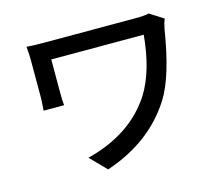

<svg xmlns="http://www.w3.org/2000/svg" viewBox="-106 -858 1212 1043"><g transform="rotate(-15 500.0 -336.5)"><path d="M888 -668Q879 -649 872 -613Q831 -355 758 -240Q632 -41 379 44L292 -45Q544 -109 662 -293Q737 -413 755 -613H235V-427Q235 -383 238 -355H123Q127 -409 127 -427V-640Q127 -666 123 -714Q165 -711 236 -711H734Q786 -711 811 -717Z"/></g></svg>

Font: Noto Sans S Chinese Medium
Style: Regular
Weight: 500
Designer: Ryoko NISHIZUKA  (kana & ideographs); Paul D. Hunt (Latin, Greek & Cyrillic); Wenlong ZHANG  (bopomofo); Sandoll Communi
Foundry: Adobe Systems Incorporated
Version: Version 1.000;PS 1;hotconv 1.0.78;makeotf.lib2.5.61930